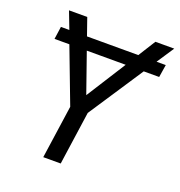

<svg xmlns="http://www.w3.org/2000/svg" viewBox="-125 -794 843 900"><g transform="rotate(20 296.0 -344.0)"><path d="M535 -602H581L571 -539H494L314 -266L276 0H189L227 -265L123 -539H49L58 -602H100L67 -688H158L188 -602H444L498 -688H592ZM404 -539H210L279 -342Z"/></g></svg>

Font: FiraGO Book
Style: Italic
Weight: 350
Italic angle: -8°
Designer: bBox Type GmbH
Foundry: bBox Type GmbH
Version: Version 1.001